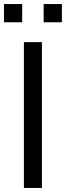

<svg xmlns="http://www.w3.org/2000/svg" viewBox="-38 -928 326 948"><path d="M177.5 -818V-908H267.5V-818ZM-18.5 -818V-908H71.5V-818ZM80 0V-720H169V0Z"/></svg>

Font: Cns Manrope Med
Style: Regular
Weight: 500
Designer: Mikhail Sharanda
Foundry: Mikhail Sharanda
Version: Version 4.504